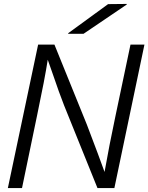

<svg xmlns="http://www.w3.org/2000/svg" viewBox="-20 -957 755 977"><path d="M715 -730 562 0H476L306 -421Q293 -454 279 -493Q265 -532 249 -579Q233 -626 223 -653Q208 -556 169 -371L92 0H20L174 -730H257L422 -323Q488 -150 512 -82Q536 -218 567 -364L644 -730ZM327 -785V-788L530 -936L625 -937V-934L405 -785Z"/></svg>

Font: Nacelle Light
Style: Italic
Weight: 300
Italic angle: -12°
Designer: Sora Sagano
Foundry: Sora Sagano
Version: Version 1.000;FEAKit 1.0